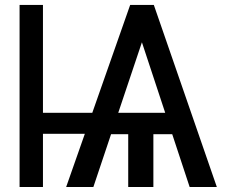

<svg xmlns="http://www.w3.org/2000/svg" viewBox="-20 -747 954 767"><path d="M151.6 -727.3H58.2V0H151.6V-212.4H318.9L244.3 0H353L423.7 -210.9H492.2V0H592.7V-210.9H668L737.6 0H846.2L594.5 -727.3H500L348.7 -296.5H151.6ZM452.4 -296.5 546.9 -578.1 639.9 -296.5Z"/></svg>

Font: Margiela Sans Text
Style: Regular
Weight: 400
Designer: Stefan Endress, Andreas Faust
Version: Version 1.100;FEAKit 1.0